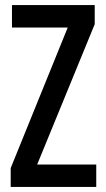

<svg xmlns="http://www.w3.org/2000/svg" viewBox="-20 -734 416 754"><path d="M358 0V-88H126L352 -639V-714H27V-626H246L22 -74V0Z"/></svg>

Font: Noto Sans Sinhala UI ExtraCondensed Medium
Style: Regular
Weight: 500
Width: 2
Designer: Jelle Bosma - Monotype Design Team
Foundry: Monotype Imaging Inc.
Version: Version 2.006